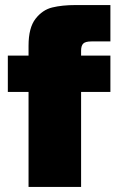

<svg xmlns="http://www.w3.org/2000/svg" viewBox="-20 -740 478 760"><path d="M280 -720H417V-576H342Q318 -576 309.5 -567.5Q301 -559 301 -539V-520H417V-376H301V0H93V-376H11V-520H93V-559Q93 -630 120.5 -665.5Q148 -701 187 -710.5Q226 -720 280 -720Z"/></svg>

Font: Aspekta 1000
Style: Regular
Weight: 1000
Designer: Ivo Dolenc
Version: Version 2.000